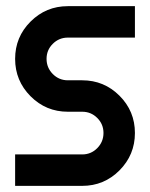

<svg xmlns="http://www.w3.org/2000/svg" viewBox="-20 -606 489 626"><path d="M29.3 0V-102.5H248Q276.9 -102.5 297.1 -123Q317.4 -143.6 317.4 -172.4Q317.4 -201.2 297.1 -221.4Q276.9 -241.7 248 -241.7H201.2Q129.9 -241.7 79.6 -292.2Q29.3 -342.8 29.3 -414.1Q29.3 -485.4 79.6 -535.6Q129.9 -585.9 201.2 -585.9H419.9V-483.4H201.2Q172.4 -483.4 152.1 -463.1Q131.8 -442.9 131.8 -414.1Q131.8 -385.3 152.1 -364.7Q172.4 -344.2 201.2 -344.2H248Q319.3 -344.2 369.6 -293.9Q419.9 -243.7 419.9 -172.4Q419.9 -101.1 369.6 -50.5Q319.3 0 248 0Z"/></svg>

Font: NAYAKA
Style: Regular
Weight: 400
Designer: R.S. Wihananto
Foundry: R.S. Wihananto
Version: Version 1.92